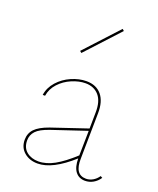

<svg xmlns="http://www.w3.org/2000/svg" viewBox="-129 -757 693 840"><g transform="rotate(20 217.5 -337.5)"><path d="M435 -35Q423 -17 405.5 -7Q388 3 368 3Q339 3 323 -18Q307 -39 307 -79Q216 3 147 3Q109 3 84 -18.5Q59 -40 59 -76Q59 -106 78.5 -126.5Q98 -147 143 -163L309 -219L310 -294Q311 -346 288 -372.5Q265 -399 225 -399Q195 -399 162 -385Q129 -371 105.5 -345.5Q82 -320 77 -287H66Q71 -322 96 -350Q121 -378 156.5 -393.5Q192 -409 226 -409Q272 -409 297 -379Q322 -349 321 -294L318 -82Q316 -7 369 -7Q385 -7 400 -15.5Q415 -24 426 -40ZM147 -7Q183 -7 221 -28Q259 -49 307 -93L309 -208L148 -154Q104 -139 87 -120.5Q70 -102 70 -77Q70 -43 92 -25Q114 -7 147 -7ZM154 -524 296 -678 304 -671 162 -517Z"/></g></svg>

Font: Ysabeau Hairline
Style: Regular
Weight: 100
Designer: Christian Thalmann (Catharsis Fonts)
Version: Version 0.003